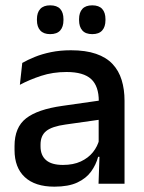

<svg xmlns="http://www.w3.org/2000/svg" viewBox="-20 -689 541 720"><path d="M349.5 0 353.5 -116 350 -131V-285L350.5 -309.5Q350.5 -366 321.8 -392.5Q293 -419 229.5 -419Q178 -419 134 -404.5Q90 -390 54.5 -371L63.5 -453Q83.5 -464.5 110.5 -475.5Q137.5 -486.5 171.5 -493.5Q205.5 -500.5 246 -500.5Q301.5 -500.5 340 -487.2Q378.5 -474 402 -449Q425.5 -424 436.2 -389Q447 -354 447 -311V0ZM184 11Q111.5 11 73 -24.8Q34.5 -60.5 34.5 -126.5V-141.5Q34.5 -211.5 77.8 -245.2Q121 -279 214 -292L361 -313L366.5 -242L225.5 -222Q175 -215 153.5 -197.8Q132 -180.5 132 -147V-140Q132 -106.5 152.8 -88.5Q173.5 -70.5 216 -70.5Q255 -70.5 283 -83.5Q311 -96.5 328.5 -118.2Q346 -140 352.5 -166.5L366 -101H348Q340 -71 321.5 -45.5Q303 -20 269.8 -4.5Q236.5 11 184 11ZM168 -561Q143.5 -561 131 -574.8Q118.5 -588.5 118.5 -613.5V-617Q118.5 -642 131 -655.5Q143.5 -669 168 -669Q193.5 -669 205.8 -655.5Q218 -642 218 -617V-613.5Q218 -588.5 205.8 -574.8Q193.5 -561 168 -561ZM326 -561Q301 -561 288.8 -574.8Q276.5 -588.5 276.5 -613.5V-617Q276.5 -642 288.8 -655.5Q301 -669 326 -669Q351 -669 363.2 -655.5Q375.5 -642 375.5 -617V-613.5Q375.5 -588.5 363.2 -574.8Q351 -561 326 -561Z"/></svg>

Font: Anek Bangla Medium Medium
Style: Regular
Weight: 500
Version: Version 1.003